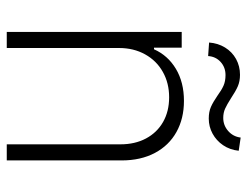

<svg xmlns="http://www.w3.org/2000/svg" viewBox="-104 -646 749 582"><g transform="rotate(90 271.0 -354.5)"><path d="M125 0H76.2V-530.3H124V-446.3H128.9Q147.5 -488.3 188.2 -512.7Q229 -537.1 285.2 -537.1Q338.9 -537.1 379.6 -514.4Q420.4 -491.7 443.1 -449Q465.8 -406.2 465.8 -347.7V0H417V-344.7Q417 -388.7 399.2 -422.1Q381.3 -455.6 349.1 -473.9Q316.9 -492.2 274.4 -492.2Q231.4 -492.2 197.5 -473.1Q163.6 -454.1 144.3 -419.4Q125 -384.8 125 -339.8ZM206.1 -707Q226.1 -707 241.5 -700.2Q256.8 -693.4 277.3 -679.7Q296.4 -667.5 308.8 -661.9Q321.3 -656.2 336.9 -656.2Q359.4 -656.2 376.5 -671.1Q393.6 -686 396.5 -709L436.5 -703.1Q433.6 -676.3 419.7 -655.8Q405.8 -635.3 384.5 -623.8Q363.3 -612.3 338.9 -612.3Q318.4 -612.3 303.5 -618.9Q288.6 -625.5 269.5 -638.7Q252.9 -650.9 239.3 -657Q225.6 -663.1 207 -663.1Q183.6 -663.1 167.2 -648.2Q150.9 -633.3 149.4 -610.4L108.4 -613.3Q110.4 -640.1 123.5 -661.6Q136.7 -683.1 158.4 -695.1Q180.2 -707 206.1 -707Z"/></g></svg>

Font: Pretendard JP ExtraLight
Style: Regular
Weight: 200
Designer: Base glyphs from Inter by Rasmus Andersson; Hangeul glyphs from Noto Sans CJK(Source Han Sans) by Jang Soo-young and Kan
Foundry: Kil Hyung-jin
Version: Version 1.309